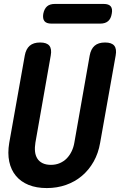

<svg xmlns="http://www.w3.org/2000/svg" viewBox="-20 -946 640 976"><path d="M106 -664Q112 -697 131 -713.5Q150 -730 184 -730Q218 -730 231 -713.5Q244 -697 238 -664L160 -221Q156 -197 158 -176.5Q160 -156 169.5 -140.5Q179 -125 196.5 -116.5Q214 -108 239 -108Q264 -108 284.5 -117Q305 -126 319.5 -141Q334 -156 344 -176.5Q354 -197 358 -221L436 -664Q442 -697 461 -713.5Q480 -730 514 -730Q548 -730 561 -713.5Q574 -697 568 -664L489 -220Q480 -167 456 -124.5Q432 -82 396.5 -52Q361 -22 315.5 -6Q270 10 218 10Q165 10 125.5 -6Q86 -22 61 -52Q36 -82 27 -124.5Q18 -167 27 -220ZM241 -826Q216 -826 206 -838.5Q196 -851 200 -876Q205 -901 219 -913.5Q233 -926 259 -926H507Q533 -926 543 -913.5Q553 -901 548 -876Q544 -851 529.5 -838.5Q515 -826 490 -826Z"/></svg>

Font: Maple Mono
Style: Bold Italic
Weight: 700
Italic angle: -10°
Monospace: yes
Designer: subframe7536
Version: Version 7.000